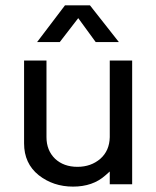

<svg xmlns="http://www.w3.org/2000/svg" viewBox="-20 -691 586 720"><path d="M425.8 -533.2H338.9L273.4 -623L204.1 -533.2H119.1L223.6 -670.9H317.4ZM154.3 -176.8Q154.3 -127 186.5 -95.7Q218.8 -65.4 270.5 -65.4Q321.3 -65.4 356.4 -95.7Q390.6 -126 391.6 -176.8V-463.9H475.6V0H391.6V-47.9L375 -33.2Q328.1 8.8 253.9 8.8Q179.7 8.8 125 -34.2Q70.3 -78.1 70.3 -153.3V-463.9H154.3Z"/></svg>

Font: BF_TEXT
Style: Regular
Weight: 400
Foundry: EA DICE
Version: Version 1.404